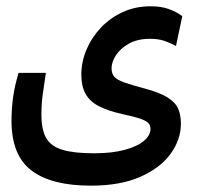

<svg xmlns="http://www.w3.org/2000/svg" viewBox="-20 -417 626 611"><path d="M269 173.8Q144 173.8 80.3 125.7Q16.6 77.6 16.6 -32.7Q16.6 -70.3 21.7 -107.7Q26.9 -145 39.1 -185.1H126Q119.6 -143.6 115.7 -114.5Q111.8 -85.4 111.8 -52.2Q111.8 -4.9 126.7 21.7Q141.6 48.3 178.2 59.6Q214.8 70.8 278.8 70.8Q336.9 70.8 377.2 59.8Q417.5 48.8 438.2 31Q459 13.2 459 -6.8Q459 -18.1 451.7 -25.6Q444.3 -33.2 424.8 -39.8Q405.3 -46.4 368.2 -54.2Q322.3 -64.5 293.7 -79.6Q265.1 -94.7 252 -118.9Q238.8 -143.1 238.8 -179.2Q238.8 -219.7 254.9 -258.3Q271 -296.9 300.5 -328.4Q330.1 -359.9 370.4 -378.4Q410.6 -397 459 -397Q492.7 -397 516.6 -388.4Q540.5 -379.9 560.1 -365.7L540 -270.5Q522.5 -280.3 503.2 -286.9Q483.9 -293.5 457.5 -293.5Q417.5 -293.5 390.1 -278.1Q362.8 -262.7 348.9 -241Q335 -219.2 335 -199.7Q335 -183.1 343.5 -173.1Q352.1 -163.1 374.5 -155Q397 -147 439 -135.7Q488.8 -122.6 513.9 -106.4Q539.1 -90.3 547.4 -70.1Q555.7 -49.8 555.7 -23.9Q555.7 26.9 523.2 72Q490.7 117.2 427 145.5Q363.3 173.8 269 173.8Z"/></svg>

Font: Cascadia Mono
Style: Regular
Weight: 400
Monospace: yes
Designer: Aaron Bell
Foundry: Saja Typeworks
Version: Version 2404.023